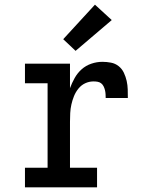

<svg xmlns="http://www.w3.org/2000/svg" viewBox="-20 -803 640 823"><path d="M87 0V-84H184V-446H87V-530H280V-425Q288 -447 300 -468.5Q312 -490 330 -506Q348 -522 371.5 -530Q395 -538 419 -538Q437 -538 455.5 -534.5Q474 -531 488.5 -519.5Q503 -508 511 -491Q519 -474 523 -456Q527 -438 527.5 -419.5Q528 -401 528 -383H433Q433 -391 432.5 -399.5Q432 -408 430 -416.5Q428 -425 424 -433Q420 -441 413.5 -446Q407 -451 398.5 -452.5Q390 -454 381 -454Q362 -454 345 -446Q328 -438 316 -423Q304 -408 297 -390.5Q290 -373 286 -355Q282 -337 281 -318.5Q280 -300 280 -281V-84H396V0ZM304 -585 251 -635 387 -783 459 -717Z"/></svg>

Font: Iosevka Curly Slab MdEx
Style: Regular
Weight: 500
Width: 7
Monospace: yes
Designer: Belleve Invis
Foundry: Belleve Invis
Version: Version 11.1.0; ttfautohint (v1.8.3)